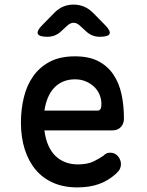

<svg xmlns="http://www.w3.org/2000/svg" viewBox="-20 -805 640 835"><path d="M459 -141Q480 -141 493 -125.5Q506 -110 506 -91Q506 -80 501.5 -70.5Q497 -61 483 -48Q467 -34 449 -23Q431 -12 410 -4.5Q389 3 365.5 6.5Q342 10 316 10Q257 10 211.5 -10Q166 -30 135 -67Q104 -104 87.5 -156Q71 -208 71 -272Q71 -328 83.5 -380.5Q96 -433 124 -473Q152 -513 196.5 -536.5Q241 -560 306 -560Q367 -560 407.5 -539Q448 -518 473 -481Q498 -444 508.5 -395Q519 -346 519 -289Q519 -267 505.5 -252.5Q492 -238 469 -238H173Q178 -200 190.5 -172Q203 -144 222 -126Q241 -108 265.5 -99Q290 -90 318 -90Q361 -90 388 -103.5Q415 -117 430 -128Q438 -136 444.5 -138.5Q451 -141 459 -141ZM173 -324H406Q411 -324 416 -329.5Q421 -335 421 -353Q421 -373 413.5 -392Q406 -411 391 -426Q376 -441 354.5 -450.5Q333 -460 306 -460Q277 -460 254 -450Q231 -440 214.5 -422Q198 -404 188 -379.5Q178 -355 173 -324ZM186 -645Q150 -645 144.5 -658Q139 -671 164 -696L218 -751Q235 -768 255.5 -776.5Q276 -785 300 -785Q324 -785 344.5 -776.5Q365 -768 383 -751L436 -697Q462 -671 456.5 -658Q451 -645 414 -645Q396 -645 380.5 -651.5Q365 -658 352 -671L330 -691Q315 -706 300 -706Q285 -706 270 -691L247 -670Q235 -658 219.5 -651.5Q204 -645 186 -645Z"/></svg>

Font: Maple Mono Medium
Style: Regular
Weight: 500
Monospace: yes
Designer: subframe7536
Version: Version 7.000